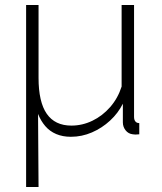

<svg xmlns="http://www.w3.org/2000/svg" viewBox="-20 -540 653 772"><path d="M85 -520H135V-227Q135 -130 168 -82.5Q201 -35 267 -35Q311 -35 351.5 -54.5Q392 -74 423 -109.5Q454 -145 469 -192V-520H519V-70Q519 -58 524.5 -51.5Q530 -45 540 -45V0Q530 1 524.5 1Q519 1 514 0Q496 -2 485 -16Q474 -30 474 -48V-123Q455 -85 422.5 -55Q390 -25 349.5 -7.5Q309 10 265 10Q232 10 206 -1Q180 -12 162 -33Q144 -54 133 -82L135 212H85Z"/></svg>

Font: Raleway Thin Light
Style: Regular
Weight: 300
Version: Version 4.026